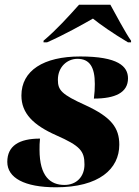

<svg xmlns="http://www.w3.org/2000/svg" viewBox="-20 -786 591 816"><path d="M165 -613V-606H180C253 -638 335 -684 375 -707C406 -682 457 -646 524 -606H537V-613C514 -645 470 -728 449 -766H316C273 -718 221 -660 165 -613ZM218 10C401 10 487 -68 487 -171C487 -242 454 -288 343 -339C241 -385 226 -403 226 -447C226 -502 266 -536 309 -536C361 -536 383 -501 383 -429C383 -410 382 -390 379 -367C469 -367 524 -392 524 -453C524 -504 482 -546 321 -546C165 -546 71 -486 71 -380C71 -304 122 -254 219 -211C321 -166 339 -144 339 -87C339 -35 305 0 254 0C195 0 148 -35 148 -150C148 -164 148 -180 150 -197C61 -197 11 -166 11 -98C11 -30 84 10 218 10Z"/></svg>

Font: Noto Serif Display Black
Style: Italic
Weight: 900
Italic angle: -12°
Designer: Monotype Design Team
Foundry: Monotype Imaging Inc.
Version: Version 2.009